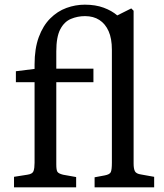

<svg xmlns="http://www.w3.org/2000/svg" viewBox="-20 -802 704 822"><path d="M40 0V-45L97 -54Q119 -57 123.5 -69.5Q128 -82 128 -105V-450H48V-497L128 -507V-526Q128 -594 146 -643Q164 -692 195 -723Q226 -754 264.5 -768Q303 -782 343 -782Q389 -782 424 -769Q459 -756 482 -736L542 -766L552 -756V-102Q552 -80 557.5 -69Q563 -58 584 -55L640 -45V0H385V-43L428 -51Q450 -55 454.5 -65.5Q459 -76 459 -106V-589Q459 -637 445 -668.5Q431 -700 405.5 -716.5Q380 -733 344 -733Q312 -733 283.5 -721Q255 -709 238 -676.5Q221 -644 221 -582V-508H380V-450H221V-98Q221 -75 225.5 -67Q230 -59 250 -54L306 -44V0Z"/></svg>

Font: Literata 18pt
Style: Regular
Weight: 400
Designer: Latin by Veronika Burian and Jose Scaglione. Greek by Irene Vlachou. Cyrillic by Vera Evstafieva.
Foundry: TypeTogether
Version: Version 3.103;gftools[0.9.29]